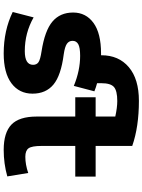

<svg xmlns="http://www.w3.org/2000/svg" viewBox="117 -898 790 1065"><g transform="rotate(90 512.5 -365.0)"><path d="M206 -372Q206 -352 222.5 -340.5Q239 -329 281 -323Q398 -308 448.5 -266Q499 -224 499 -150Q499 -76 441.5 -33Q384 10 276 10Q149 10 46 -40L76 -156Q162 -107 263 -107Q339 -107 339 -153Q339 -173 324.5 -183Q310 -193 264 -200Q149 -218 99 -260.5Q49 -303 49 -375Q49 -446 106.5 -488Q164 -530 276 -530H286V-532Q286 -628 352 -684Q418 -740 539 -740Q683 -740 789 -703V-500H959V-387H789V-200Q789 -146 802 -128Q815 -110 849 -110Q892 -110 939 -126L958 -10Q887 10 811 10Q715 10 670.5 -33Q626 -76 626 -173V-387H519V-500H626V-609Q576 -620 540 -620Q483 -620 462 -601.5Q441 -583 441 -532V-508Q464 -502 486 -493L456 -379Q371 -414 289 -414Q243 -414 224.5 -403.5Q206 -393 206 -372Z"/></g></svg>

Font: M PLUS 1p ExtraBold
Style: Regular
Weight: 800
Version: Version 1.062